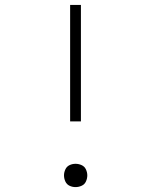

<svg xmlns="http://www.w3.org/2000/svg" viewBox="-20 -755 616 783"><path d="M266 -260H310V-735H266ZM288 8Q301 8 313 2.5Q325 -3 330.5 -15Q336 -27 336 -40Q336 -52 330.5 -64Q325 -76 313 -81.5Q301 -87 288 -87Q275 -87 263.5 -81.5Q252 -76 246.5 -64Q241 -52 241 -40Q241 -27 246.5 -15Q252 -3 263.5 2.5Q275 8 288 8Z"/></svg>

Font: Iosevka Sparkle Extralight
Style: Regular
Weight: 200
Designer: Belleve Invis
Foundry: Belleve Invis
Version: Version 4.5.0; ttfautohint (v1.8.3)